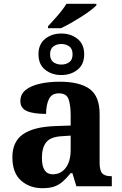

<svg xmlns="http://www.w3.org/2000/svg" viewBox="-20 -978 640 1008"><path d="M232 -840Q246 -856 265 -876.5Q284 -897 301 -918.5Q318 -940 329 -958H486V-950Q477 -940 456 -924Q435 -908 407.5 -890.5Q380 -873 352 -857Q324 -841 300 -830H232ZM302 -584Q252 -584 217 -612Q182 -640 182 -693Q182 -746 217 -774Q252 -802 302 -802Q352 -802 387 -774Q422 -746 422 -693Q422 -640 387 -612Q352 -584 302 -584ZM302 -639Q326 -639 343.5 -651.5Q361 -664 361 -693Q361 -722 343.5 -734.5Q326 -747 302 -747Q278 -747 260.5 -734.5Q243 -722 243 -693Q243 -664 260.5 -651.5Q278 -639 302 -639ZM202 10Q136 10 90.5 -30Q45 -70 45 -153Q45 -234 100.5 -273Q156 -312 269 -316L351 -319V-374Q351 -424 340.5 -456Q330 -488 289 -488Q251 -488 236.5 -457Q222 -426 222 -380Q155 -380 121 -395Q87 -410 87 -447Q87 -484 115 -506Q143 -528 189.5 -538.5Q236 -549 293 -549Q398 -549 450.5 -511Q503 -473 503 -379V-124Q503 -83 516.5 -68Q530 -53 563 -53H567V0H381L360 -69H351Q329 -42 309 -24.5Q289 -7 264.5 1.5Q240 10 202 10ZM257 -63Q300 -63 325.5 -97.5Q351 -132 351 -191V-266L306 -263Q246 -260 223 -231.5Q200 -203 200 -149Q200 -63 257 -63Z"/></svg>

Font: Noto Serif
Style: Bold
Weight: 700
Designer: Monotype Design Team
Foundry: Monotype Imaging Inc.
Version: Version 2.014